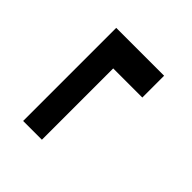

<svg xmlns="http://www.w3.org/2000/svg" viewBox="-21 -585 594 594"><g transform="rotate(-45 275.5 -288.5)"><path d="M61.5 -392.6V-310.5H373.5V-183.1H468.8V-392.6Z"/></g></svg>

Font: Vazirmatn
Style: Bold
Weight: 700
Designer: Saber Rastikerdar
Foundry: Saber Rastikerdar
Version: Version 33.003